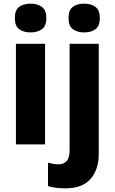

<svg xmlns="http://www.w3.org/2000/svg" viewBox="-20 -788 626 1048"><path d="M147 -768Q185 -768 209 -750Q233 -732 233 -689Q233 -646 208.5 -628.5Q184 -611 147 -611Q109 -611 85 -628.5Q61 -646 61 -689Q61 -733 84.5 -750.5Q108 -768 147 -768ZM226 -549V0H67V-549ZM354 -689Q354 -733 377.5 -750.5Q401 -768 440 -768Q478 -768 501.5 -750Q525 -732 525 -689Q525 -646 501 -628.5Q477 -611 440 -611Q402 -611 378 -628.5Q354 -646 354 -689ZM335 240Q312 240 286.5 237Q261 234 242 228V100Q257 104 271 106.5Q285 109 300 109Q326 109 343 92Q360 75 360 30V-549H519V53Q519 136 475 188Q431 240 335 240Z"/></svg>

Font: Noto Sans Tamil SemiCondensed ExtraBold
Style: Regular
Weight: 800
Width: 4
Designer: Jelle Bosma - Monotype Design Team
Foundry: Monotype Imaging Inc.
Version: Version 2.004; ttfautohint (v1.8.4.7-5d5b)